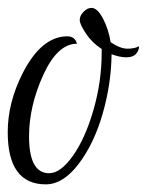

<svg xmlns="http://www.w3.org/2000/svg" viewBox="-20 -470 380 497"><path d="M98.4 7.2Q0 7.2 0 -128Q0 -204 38.4 -280Q87.2 -376 154.4 -376Q164 -376 170.4 -371.2Q176.8 -366.4 179.2 -356.8Q128.8 -356.8 92 -276Q55.2 -195.2 55.2 -116.8Q55.2 -21.6 107.2 -21.6Q136.8 -21.6 168.8 -66.8Q200.8 -112 222 -185.6Q243.2 -259.2 243.2 -333.6V-343.2Q218.4 -359.2 202.4 -383.2Q186.4 -407.2 186.4 -418.4Q186.4 -429.6 196.4 -439.6Q206.4 -449.6 216.8 -449.6Q232 -449.6 246.4 -422.4Q260.8 -395.2 266.4 -360.8Q291.2 -344 310 -344Q328.8 -344 340 -350.4Q340 -339.2 332 -330.4Q324 -321.6 307.2 -321.6Q290.4 -321.6 268.8 -329.6Q268 -252.8 245.6 -175.2Q223.2 -97.6 183.2 -45.2Q143.2 7.2 98.4 7.2Z"/></svg>

Font: Euphoria Script
Style: Regular
Weight: 400
Designer: Sabrina Mariela Lopez
Foundry: Sabrina Mariela Lopez
Version: Version 1.002